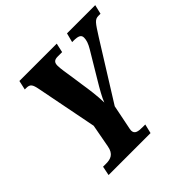

<svg xmlns="http://www.w3.org/2000/svg" viewBox="-178 -886 1058 1058"><g transform="rotate(-45 351.0 -357.0)"><path d="M92 0H419L432 -54H411C377 -54 353 -58 353 -86C353 -92 355 -100 358 -115L384 -244L590 -574C636 -646 644 -660 674 -660H689L702 -714H482L468 -660H478C517 -660 532 -652 532 -631C532 -611 525 -591 509 -564L421 -417C392 -369 367 -325 358 -299C357 -353 349 -409 341 -460L332 -523C326 -563 319 -601 319 -625C319 -648 328 -660 355 -660H390L402 -714H111L99 -660H110C141 -660 148 -647 156 -607L226 -250L201 -115C192 -63 161 -54 127 -54H103Z"/></g></svg>

Font: Noto Serif Condensed Extra
Style: Italic
Weight: 800
Width: 3
Italic angle: -12°
Designer: Monotype Design Team
Foundry: Monotype Imaging Inc.
Version: Version 1.901